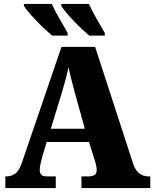

<svg xmlns="http://www.w3.org/2000/svg" viewBox="-20 -951 780 971"><path d="M7 0V-59H13Q37 -59 56.5 -72.5Q76 -86 91 -129L291 -714H461L653 -124Q664 -90 684 -74.5Q704 -59 730 -59H740V0H392V-59H430Q445 -59 457 -65.5Q469 -72 469 -91Q469 -105 465 -119.5Q461 -134 459 -141L430 -233H216L194 -159Q191 -147 186 -127Q181 -107 181 -92Q181 -77 188.5 -68Q196 -59 216 -59H262V0ZM237 -300H409L356 -491Q349 -519 341 -549Q333 -579 327 -611Q312 -547 296 -493ZM431 -771Q415 -785 394 -804.5Q373 -824 352 -846Q331 -868 314.5 -888Q298 -908 290 -921V-931H430Q445 -897 467.5 -858Q490 -819 510 -784V-771ZM243 -771Q227 -785 206 -804.5Q185 -824 164 -846Q143 -868 126 -888Q109 -908 101 -921V-931H242Q257 -897 280 -858Q303 -819 322 -784V-771Z"/></svg>

Font: Noto Serif SemiCondensed Black
Style: Regular
Weight: 900
Width: 4
Designer: Monotype Design Team
Foundry: Monotype Imaging Inc.
Version: Version 2.014; ttfautohint (v1.8.4.7-5d5b)